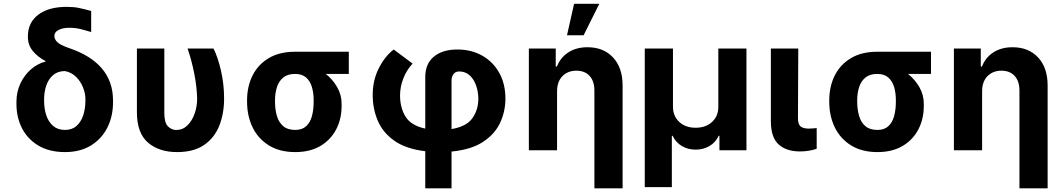

<svg xmlns="http://www.w3.org/2000/svg" viewBox="-20 -806 5699 1030"><path d="M129.6 -609.4Q129.3 -684.7 185 -726.9Q240.8 -769.2 337.7 -769.2Q376.1 -769.2 403.8 -763.3Q431.5 -757.5 469.1 -747.2V-634.2Q449.6 -640.3 418 -648.6Q386.4 -657 352.6 -657Q316.1 -657 293.7 -645.1Q271.3 -633.2 271.7 -612.2Q271.3 -598 285.3 -582Q299.4 -566.1 348 -549Q586.3 -469.1 586.3 -267V-257.1Q586.3 -181.8 555.8 -121.3Q525.2 -60.7 467.5 -25.4Q409.8 9.9 328.5 9.9Q245.7 9.9 187.5 -24.1Q129.3 -58.2 98.7 -116.8Q68.2 -175.4 68.2 -248.6V-258.5Q68.2 -313.6 89.7 -358.8Q111.2 -404.1 146.8 -434.7Q182.5 -465.2 224.8 -475.9L223.7 -478.7Q181.8 -500.7 155.5 -533Q129.3 -565.3 129.6 -609.4ZM216.6 -273.8V-265.6Q216.6 -223 228.3 -187.5Q240.1 -152 264.9 -130.5Q289.8 -109 328.5 -109Q366.5 -109 390.6 -130.5Q414.8 -152 426.5 -187.7Q438.2 -223.4 438.2 -265.6V-273.8Q438.2 -305 425.2 -337.4Q412.3 -369.7 388 -393.8Q363.6 -418 328.5 -424.7Q290.5 -424.7 265.6 -403.8Q240.8 -382.8 228.7 -348.4Q216.6 -313.9 216.6 -273.8Z M714.5 -545.5H861.5V-201.7Q861.2 -148.8 880.5 -128.7Q899.9 -108.7 925.4 -108.7Q960.2 -108.7 985.3 -133.2Q1010.3 -157.7 1024 -196.2Q1037.6 -234.7 1037.6 -277Q1035.9 -342.3 1021.7 -413.5Q1007.5 -484.7 986.2 -545.5H1125.4Q1148.4 -500.7 1165.3 -427.7Q1182.2 -354.8 1182.2 -277Q1182.2 -196.4 1156.2 -131.4Q1130.3 -66.4 1074.8 -28.2Q1019.2 9.9 930 9.9Q832.7 9.9 773.6 -41.4Q714.5 -92.7 714.5 -203.1Z M1305.4 -258.5V-269.9Q1305.8 -343.4 1335.4 -402Q1365.1 -460.6 1422.4 -494.5Q1479.8 -528.4 1562.5 -528.4H1851.2V-409.4H1727.6Q1764.2 -381 1788.5 -339Q1812.9 -296.9 1812.5 -248.6V-238.6Q1812.9 -168.7 1783.7 -112.4Q1754.6 -56.1 1699 -23.1Q1643.5 9.9 1563.9 9.9Q1481.2 9.9 1423.5 -25.4Q1365.8 -60.7 1335.8 -121.4Q1305.8 -182.2 1305.4 -258.5ZM1455.3 -269.9V-258.5Q1455.6 -217.3 1465.7 -183.2Q1475.9 -149.1 1499.5 -129.1Q1523.1 -109 1563.9 -109Q1600.9 -109 1622.5 -129.1Q1644.2 -149.1 1653.4 -183.2Q1662.6 -217.3 1662.6 -258.5V-269.9Q1662.6 -307.5 1653.2 -339.3Q1643.8 -371.1 1622 -390.3Q1600.1 -409.4 1562.5 -409.4Q1523.4 -409.4 1499.8 -390.3Q1476.2 -371.1 1465.9 -339.3Q1455.6 -307.5 1455.3 -269.9Z M2261.4 204.5V5.3Q2156.6 -7.5 2094.8 -51.5Q2033 -95.5 2006.2 -159.4Q1979.4 -223.4 1979.4 -295.1Q1979 -374.3 2011.9 -439.3Q2044.7 -504.3 2092 -540.5L2193.5 -464.8Q2161.6 -431.1 2144 -386Q2126.4 -340.9 2126.1 -295.1Q2126.1 -227.6 2155.7 -180Q2185.4 -132.5 2261.4 -116.1V-392.8Q2261.4 -463.8 2307.5 -502.1Q2353.7 -540.5 2432.9 -540.5Q2508.9 -540.5 2567.1 -507.5Q2625.4 -474.4 2658.4 -415.1Q2691.4 -355.8 2691.4 -276.3Q2691.4 -209.9 2663.7 -149Q2636 -88.1 2572.8 -45.8Q2509.6 -3.6 2402.3 7.1V204.5ZM2402.3 -113.6Q2482.6 -127.1 2514.2 -171.9Q2545.8 -216.6 2546.2 -276.3Q2544.7 -339.8 2517.2 -381.2Q2489.7 -422.6 2442.8 -422.6Q2423.3 -422.6 2412.6 -408.4Q2402 -394.2 2402.3 -370.7Z M2968.4 -315.3V0H2817.1V-545.5H2961.3V-449.2H2967.7Q2986.2 -497.2 3028.8 -524.9Q3071.4 -552.6 3131.7 -552.6Q3217.7 -552.6 3268.8 -497.7Q3320 -442.8 3320 -347.3V204.5H3168.7V-320.3Q3168.7 -370.4 3143.1 -398.6Q3117.5 -426.8 3071.7 -426.8Q3026.3 -426.8 2997.3 -397.5Q2968.4 -368.3 2968.4 -315.3ZM3021.7 -616.8 3059.7 -785.5H3195L3110.8 -616.8Z M3438.9 197.8V-545.5H3590.2V-232.2Q3590.6 -182.9 3624.1 -151.8Q3657.7 -120.7 3711.6 -120.7Q3766.3 -120.7 3799.9 -151.8Q3833.5 -182.9 3833.5 -232.2V-545.5H3984.4V0H3839.5V-77.4H3835.2Q3818.9 -41.9 3785.9 -22.5Q3752.8 -3.2 3711.6 -3.2Q3670.8 -3.2 3638 -22.5Q3605.1 -41.9 3588.4 -77.4H3584.2V197.8Z M4115.4 -545.5H4262.4L4260.7 -170.8Q4261 -138.1 4275.6 -127.1Q4290.1 -116.1 4318.2 -116.1Q4332.4 -116.1 4342.7 -117.2Q4353 -118.3 4361.2 -119V-7.8Q4342.7 -1.4 4319.6 2.5Q4296.5 6.4 4271.3 6.4Q4199.6 6.4 4157.8 -30.5Q4116.1 -67.5 4115.4 -152.7Z M4428.6 -258.5V-269.9Q4429 -343.4 4458.6 -402Q4488.3 -460.6 4545.6 -494.5Q4603 -528.4 4685.7 -528.4H4974.4V-409.4H4850.9Q4887.4 -381 4911.8 -339Q4936.1 -296.9 4935.7 -248.6V-238.6Q4936.1 -168.7 4907 -112.4Q4877.8 -56.1 4822.3 -23.1Q4766.7 9.9 4687.1 9.9Q4604.4 9.9 4546.7 -25.4Q4489 -60.7 4459 -121.4Q4429 -182.2 4428.6 -258.5ZM4578.5 -269.9V-258.5Q4578.8 -217.3 4589 -183.2Q4599.1 -149.1 4622.7 -129.1Q4646.3 -109 4687.1 -109Q4724.1 -109 4745.7 -129.1Q4767.4 -149.1 4776.6 -183.2Q4785.9 -217.3 4785.9 -258.5V-269.9Q4785.9 -307.5 4776.5 -339.3Q4767 -371.1 4745.2 -390.3Q4723.4 -409.4 4685.7 -409.4Q4646.7 -409.4 4623 -390.3Q4599.4 -371.1 4589.1 -339.3Q4578.8 -307.5 4578.5 -269.9Z M5248.6 -315.3V0H5097.3V-545.5H5241.5V-449.2H5247.9Q5266.3 -497.2 5308.9 -524.9Q5351.6 -552.6 5411.9 -552.6Q5497.9 -552.6 5549 -497.7Q5600.1 -442.8 5600.1 -347.3V204.5H5448.9V-320.3Q5448.9 -370.4 5423.3 -398.6Q5397.7 -426.8 5351.9 -426.8Q5306.5 -426.8 5277.5 -397.5Q5248.6 -368.3 5248.6 -315.3Z"/></svg>

Font: Inter UI
Style: Bold
Weight: 700
Designer: Rasmus Andersson
Foundry: rsms
Version: 3.2;8d6f07862